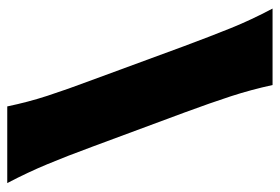

<svg xmlns="http://www.w3.org/2000/svg" viewBox="-138 -614 753 516"><g transform="rotate(90 238.0 -356.5)"><path d="M266.5 0Q255 -55.5 238 -107.8Q221 -160 195.5 -228L105 -474Q78 -546.5 56 -601Q34 -655.5 3.5 -713H209Q221.5 -655.5 239.2 -601Q257 -546.5 283 -476L375 -228Q400 -160 421.8 -107.8Q443.5 -55.5 472.5 0Z"/></g></svg>

Font: Commissioner Flair ExtraBold
Style: Regular
Weight: 800
Designer: Kostas Bartsokas
Foundry: Kostas Bartsokas
Version: Version 1.000; ttfautohint (v1.8.3)